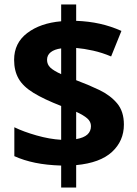

<svg xmlns="http://www.w3.org/2000/svg" viewBox="-20 -779 612 857"><path d="M253 -40Q188 -42 137 -52.5Q86 -63 44 -82V-211Q85 -191 143 -174.5Q201 -158 253 -155V-306Q176 -336 129.5 -364.5Q83 -393 63 -428Q43 -463 43 -512Q43 -587 101.5 -631.5Q160 -676 253 -684V-759H320V-686Q376 -684 425.5 -673Q475 -662 522 -641L476 -527Q436 -544 395.5 -553Q355 -562 320 -565V-421Q374 -401 423 -377.5Q472 -354 502.5 -318Q533 -282 533 -223Q533 -150 480 -101Q427 -52 320 -42V58H253ZM320 -158Q354 -164 370 -178.5Q386 -193 386 -216Q386 -236 369.5 -250.5Q353 -265 320 -280ZM253 -563Q223 -559 206.5 -546Q190 -533 190 -512Q190 -491 205 -477Q220 -463 253 -448Z"/></svg>

Font: Noto Sans Sundanese
Style: Regular
Weight: 400
Designer: Monotype Design Team (Regular), Sérgio L. Martins (other weights)
Foundry: Monotype Imaging Inc.
Version: Version 2.003